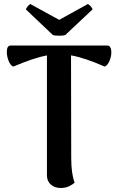

<svg xmlns="http://www.w3.org/2000/svg" viewBox="-20 -923 587 957"><path d="M535 -663Q535 -641 525.5 -619Q516 -597 502 -591Q402 -635 334 -647L335 -136Q335 -57 352 -13Q342 -3 324 5.5Q306 14 283 14Q253 14 233.5 -3Q214 -20 214 -49V-647Q150 -635 46 -591Q32 -597 23 -619.5Q14 -642 14 -664Q14 -696 33 -696H515Q525 -696 530 -686.5Q535 -677 535 -663ZM276 -745Q251 -745 243 -749L109 -876Q110 -881 117.5 -890.5Q125 -900 131 -903L275 -824L418 -903Q425 -900 433 -890.5Q441 -881 441 -876L306 -749Q298 -745 276 -745Z"/></svg>

Font: Arima Madurai ExtraBold
Style: Regular
Weight: 800
Designer: Joana Correia and Natanael Gama
Foundry: NDISCOVER
Version: Version 1.019